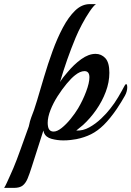

<svg xmlns="http://www.w3.org/2000/svg" viewBox="-142 -666 639 934"><path d="M-122 248Q-117 241 -109 223.5Q-101 206 -92 186Q-83 166 -77 152Q-61 114 -42 60.5Q-23 7 -2 -51Q1 -65 4 -76.5Q7 -88 10 -95Q23 -126 38.5 -178Q54 -230 72.5 -292.5Q91 -355 113.5 -417Q136 -479 163.5 -531Q191 -583 223.5 -614.5Q256 -646 295 -646H325Q313 -638 294 -610Q275 -582 256.5 -547Q238 -512 226 -483Q204 -430 185 -376Q166 -322 150 -267Q158 -280 167 -291.5Q176 -303 185 -313Q217 -352 253 -378Q289 -404 323 -404Q351 -404 370.5 -383Q390 -362 390 -312Q390 -266 372.5 -219.5Q355 -173 326 -131.5Q297 -90 262 -58Q247 -45 229 -31Q261 -29 292.5 -46.5Q324 -64 351 -90Q378 -116 394 -137Q415 -163 433 -193.5Q451 -224 464 -249Q469 -257 471 -257Q477 -257 477 -241Q477 -233 474.5 -222.5Q472 -212 466 -201Q458 -186 447.5 -169.5Q437 -153 426 -136Q393 -88 363 -58.5Q333 -29 301 -13Q269 3 229 11Q218 13 201.5 15Q185 17 166 17Q137 17 109 9.5Q81 2 72 -20L69 -31L13 144Q2 179 -7.5 202Q-17 225 -31.5 236.5Q-46 248 -74 248ZM119 -26Q136 -26 158 -43.5Q180 -61 201.5 -87.5Q223 -114 238 -139Q261 -178 277 -220.5Q293 -263 293 -290Q293 -320 269 -320Q248 -320 223 -300Q205 -286 182.5 -259Q160 -232 138.5 -198.5Q117 -165 103.5 -130.5Q90 -96 90 -68Q90 -63 90.5 -58.5Q91 -54 92 -49Q97 -26 119 -26Z"/></svg>

Font: Playball
Style: Regular
Weight: 400
Designer: Robert E. Leuschke
Foundry: Robert E. Leuschke
Version: Version 1.010